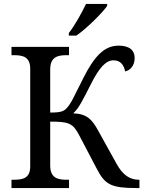

<svg xmlns="http://www.w3.org/2000/svg" viewBox="-20 -951 740 971"><path d="M661.1 -657.2C661.1 -693.8 638.2 -720.2 580.1 -720.2C541 -720.2 509.3 -704.6 481 -676.3C452.6 -647.9 427.2 -607.4 401.9 -557.1C383.3 -520.5 367.7 -489.7 355.5 -464.8C343.3 -439.9 332.5 -422.4 324.2 -412.1C305.7 -389.2 294.4 -381.8 233.9 -381.8V-600.1C233.9 -662.6 271.5 -671.9 315.9 -671.9H329.1V-713.9H38.1V-671.9H50.8C94.2 -671.9 132.8 -664.1 132.8 -604V-108.9C132.8 -50.3 96.2 -42 50.8 -42H38.1V0H329.1V-42H315.9C271.5 -42 233.9 -51.3 233.9 -113.8V-335.9C325.7 -335.9 348.1 -329.1 379.9 -268.1L471.2 -94.2C511.7 -16.6 543.9 0 670.9 0H685.1V-42H682.1C637.2 -42 601.1 -65.4 569.8 -122.1L476.1 -291C446.3 -345.2 420.9 -375.5 350.1 -377.9C365.7 -391.6 377.4 -408.7 391.1 -432.6C404.8 -456.1 419.9 -486.8 440.9 -527.8C481.9 -608.4 515.1 -646 554.2 -646C589.8 -646 607.4 -620.6 612.8 -589.8C639.2 -595.2 661.1 -620.1 661.1 -657.2ZM328.1 -771H366.2C418 -806.6 495.6 -883.8 522 -920.9V-931.2H415C394.5 -887.7 358.4 -822.3 328.1 -784.2Z"/></svg>

Font: The Erased English
Style: Regular
Weight: 400
Designer: Monotype Design team + ligartures altered by 180 Amsterdam
Foundry: Monotype Imaging Inc.
Version: Version 1.030;Glyphs 3.1.2 (3151)